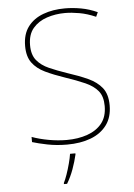

<svg xmlns="http://www.w3.org/2000/svg" viewBox="-62 -770 723 1037"><g transform="rotate(-5 300.0 -251.5)"><path d="M278 10Q221 10 171.5 0Q122 -10 90 -20V-48Q131 -33 181 -24Q231 -15 278 -15Q340 -15 390 -32.5Q440 -50 469 -86Q498 -122 498 -180Q498 -232 474 -261.5Q450 -291 405 -311Q360 -331 297 -352Q238 -372 193 -393.5Q148 -415 123 -449Q98 -483 98 -540Q98 -604 128.5 -644.5Q159 -685 211.5 -704.5Q264 -724 329 -724Q372 -724 416.5 -716Q461 -708 505 -688L494 -664Q448 -684 405.5 -691.5Q363 -699 328 -699Q276 -699 229.5 -683.5Q183 -668 154 -634Q125 -600 125 -542Q125 -490 149.5 -460Q174 -430 216 -411.5Q258 -393 311 -375Q373 -355 421.5 -333Q470 -311 497.5 -276.5Q525 -242 525 -181Q525 -117 493.5 -74.5Q462 -32 406.5 -11Q351 10 278 10ZM242 215Q250 200 260 171.5Q270 143 278 112.5Q286 82 289 61H318V67Q309 106 294.5 146Q280 186 259 221H242Z"/></g></svg>

Font: Noto Sans Mono Thin
Style: Regular
Weight: 100
Designer: Monotype Design Team
Foundry: Monotype Imaging Inc.
Version: Version 2.014